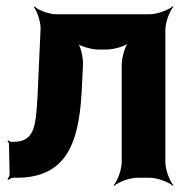

<svg xmlns="http://www.w3.org/2000/svg" viewBox="-20 -574 608 620"><path d="M464 -528H161C139 -528 103 -541 92 -553L89 -551C100 -539 112 -502 111 -480L103 -303C102 -269 100 -240 98 -217C93 -159 84 -116 24 -116H17C13 -116 8 -119 7 -121L4 -118C6 -116 9 -112 9 -109L11 -11C11 -6 7 1 4 4L7 7C10 4 17 0 23 0H34C208 0 238 -133 245 -303L248 -366C249 -388 240 -427 229 -439L226 -436C237 -425 276 -414 298 -414H323C347 -414 387 -425 399 -438L397 -440C384 -428 373 -388 373 -364V-50C373 -26 359 11 347 24L349 26C362 14 399 0 423 0H464C488 0 525 14 538 26L540 24C528 11 514 -26 514 -50V-478C514 -502 528 -539 540 -552L538 -554C525 -542 488 -528 464 -528Z"/></svg>

Font: Asimov
Style: Edge
Weight: 500
Designer: Google
Version: Version 2.000980: 2014